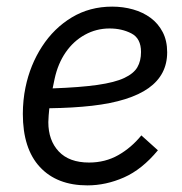

<svg xmlns="http://www.w3.org/2000/svg" viewBox="-20 -548 551 580"><path d="M244 12Q152 12 100.5 -43.5Q49 -99 49 -204Q49 -224 51 -244.5Q53 -265 57 -284Q71 -352 107 -407.5Q143 -463 197 -495.5Q251 -528 319 -528Q352 -528 382 -519.5Q412 -511 435 -494Q458 -477 471.5 -451Q485 -425 485 -390Q485 -356 471 -329Q457 -302 429 -282Q401 -262 358 -248.5Q315 -235 258 -228.5Q201 -222 129 -221Q128 -211 127 -199Q126 -187 126 -179Q126 -124 157.5 -90.5Q189 -57 249 -57Q298 -57 337.5 -79.5Q377 -102 407 -139L457 -94Q409 -36 354.5 -12Q300 12 244 12ZM311 -462Q271 -462 236.5 -443Q202 -424 178.5 -390Q155 -356 145 -310L139 -281Q222 -284 274.5 -291.5Q327 -299 355.5 -312.5Q384 -326 395 -345Q406 -364 406 -391Q406 -432 377 -447Q348 -462 311 -462Z"/></svg>

Font: IBM Plex Sans Var
Style: Italic
Weight: 400
Italic angle: -11.31°
Designer: Mike Abbink, Paul van der Laan, Pieter van Rosmalen
Foundry: Bold Monday
Version: Version 1.001